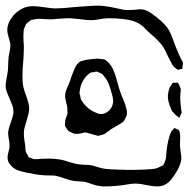

<svg xmlns="http://www.w3.org/2000/svg" viewBox="-21 -613 689 684"><path d="M597 -153Q598 -154 598.5 -155.5Q599 -157 600 -157L603 -156Q606 -154 609.5 -153Q613 -152 616 -150Q618 -148 619 -143Q620 -138 620 -136Q621 -131 621 -122L620 -93Q621 -83 623 -70Q625 -57 625 -48Q625 -34 612 -8Q600 13 588.5 27Q577 41 562 47Q553 51 539 51Q522 51 500 46Q495 45 483 43Q471 41 461 41Q451 41 436 43.5Q421 46 414 47Q373 52 345 51L323 48Q306 43 301 41Q284 35 282 35L261 33Q253 33 239 31Q232 30 210 23Q188 15 176 13Q168 12 154 12Q140 12 131 11Q112 10 74 2Q69 1 60.5 -1Q52 -3 41 -7Q26 -13 16 -26Q11 -31 10 -34Q6 -41 6 -54Q6 -61 10 -75Q11 -79 12 -84Q13 -89 13 -96Q13 -109 10 -119Q8 -133 8 -139Q8 -152 18 -178Q19 -181 23 -193.5Q27 -206 27 -216Q27 -227 22.5 -239Q18 -251 13 -262Q12 -265 6 -278.5Q0 -292 -1 -305Q-1 -314 1.5 -327.5Q4 -341 5 -348Q7 -359 7.5 -367Q8 -375 8 -380Q8 -391 10 -413Q11 -419 13.5 -430.5Q16 -442 16 -451Q16 -461 10 -479Q9 -482 7 -490.5Q5 -499 5 -506Q5 -531 26 -557Q37 -570 52 -579Q67 -588 83 -590Q88 -591 99 -591Q112 -591 138 -587Q164 -583 176 -583Q199 -583 247 -588Q260 -589 287.5 -591Q315 -593 328 -593Q348 -593 388 -585L416 -579Q428 -577 434 -577L456 -578Q477 -581 490 -579Q505 -575 519 -565Q559 -537 576 -513Q587 -498 599 -462Q607 -440 612 -430Q615 -421 619 -413.5Q623 -406 626 -399Q630 -394 631 -388L630 -380Q629 -378 629 -373.5Q629 -369 628 -368Q627 -367 624 -367Q621 -367 620 -366Q619 -366 616 -365Q613 -364 612 -365Q611 -365 608.5 -367Q606 -369 605 -370Q603 -372 600.5 -373.5Q598 -375 596 -378Q594 -380 589 -390Q581 -406 579 -409Q577 -412 569.5 -428.5Q562 -445 552 -457Q542 -469 527.5 -482Q513 -495 506 -501Q502 -505 491.5 -515.5Q481 -526 470 -531Q453 -541 419 -545Q395 -548 369 -548Q358 -548 350.5 -547Q343 -546 337 -545Q315 -541 304 -541Q291 -541 261 -545Q256 -545 245 -546.5Q234 -548 226 -548Q213 -548 185 -546Q167 -544 158 -544Q148 -544 139 -545Q130 -546 120 -546Q113 -546 101 -544L90 -542L81 -535Q80 -534 77.5 -532.5Q75 -531 73 -528Q71 -526 70 -523Q69 -520 68 -518L64 -509Q63 -504 63 -495Q62 -488 62.5 -478Q63 -468 63 -463Q64 -456 64 -442Q64 -427 62 -397Q59 -369 59 -341Q59 -316 62 -305Q64 -295 66.5 -287.5Q69 -280 71 -275Q83 -243 83 -225Q83 -213 74 -184Q67 -161 66 -156Q64 -150 64 -137Q64 -126 66 -112.5Q68 -99 69 -94Q69 -90 69.5 -82.5Q70 -75 72 -70Q72 -68 78 -60Q78 -59 79 -57Q80 -55 82 -52L90 -50Q98 -46 101 -46H106Q116 -46 120 -47L152 -48Q172 -48 191 -45Q205 -43 225 -36Q245 -30 256 -28L277 -26Q292 -26 299 -25Q306 -24 320 -20L340 -14Q354 -11 371 -10Q388 -9 394 -9Q442 -7 466 -8Q474 -8 494.5 -9Q515 -10 531 -12Q543 -15 553 -21Q554 -21 556 -22Q558 -23 561 -25Q562 -26 563 -29.5Q564 -33 565 -34Q570 -44 571 -56.5Q572 -69 572 -72Q576 -114 589 -145Q589 -145 597 -153ZM430 -202Q429 -196 425 -191Q423 -185 421 -183Q419 -180 416.5 -178.5Q414 -177 412 -175Q405 -170 394 -164Q383 -158 375 -153Q354 -137 350 -135L340 -132Q331 -129 329 -129L321 -131L296 -138Q287 -141 286 -141H284Q280 -141 273.5 -139.5Q267 -138 264 -137Q253 -135 242 -137Q239 -138 235.5 -140Q232 -142 229 -143Q228 -144 222 -147Q220 -149 219 -151.5Q218 -154 216 -156Q215 -158 213 -160.5Q211 -163 211 -165Q210 -167 210.5 -170.5Q211 -174 211 -176Q211 -184 212 -187Q213 -191 216 -198Q219 -205 219 -208Q220 -211 219.5 -213Q219 -215 219 -217V-226Q219 -233 215 -247Q211 -263 211 -270Q211 -284 217.5 -298.5Q224 -313 225 -316Q229 -325 232 -336Q240 -358 245 -369Q253 -387 265 -394Q267 -395 270 -395.5Q273 -396 275 -397Q287 -401 311 -403L325 -404Q331 -404 345 -402Q350 -402 352 -401L360 -395Q376 -383 386 -356Q391 -343 395.5 -326Q400 -309 402 -303Q407 -284 425 -241Q426 -238 429.5 -225Q433 -212 430 -202ZM349 -342Q345 -349 342 -350Q340 -351 336.5 -352.5Q333 -354 331 -355Q329 -356 327 -357Q325 -358 323 -358Q318 -358 314 -356Q305 -356 302 -354Q299 -353 296 -350Q293 -347 291 -346Q281 -337 273.5 -323Q266 -309 264 -294Q264 -291 263 -287.5Q262 -284 262 -281L265 -271Q265 -266 267 -260Q268 -258 273 -250Q281 -238 293.5 -227.5Q306 -217 320 -212Q330 -207 334 -207Q349 -205 362.5 -215Q376 -225 380 -240Q382 -246 382 -251Q382 -258 381 -263.5Q380 -269 379 -273Q373 -297 366.5 -313.5Q360 -330 349 -342ZM592 -217Q590 -220 589 -223Q588 -226 587 -229Q577 -251 577 -271Q577 -276 579 -286Q582 -298 583 -300Q584 -303 586 -305.5Q588 -308 590 -311Q593 -317 595 -318Q596 -319 600 -318.5Q604 -318 605 -318Q606 -318 609 -318.5Q612 -319 613 -318Q614 -317 615 -314.5Q616 -312 617 -311Q623 -299 623 -293Q621 -273 621 -263Q621 -248 625 -220Q625 -219 626 -216Q627 -213 626 -212Q626 -208 620 -199Q620 -194 618 -194Q617 -193 616.5 -193.5Q616 -194 616 -195L605 -203Z"/></svg>

Font: Rubik-Burned
Style: Regular
Weight: 400
Designer: NaN (generative design), Hubert & Fischer (Rubik source font outlines)
Foundry: NaN, Hubert & Fischer
Version: Version 1.000